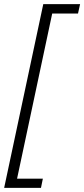

<svg xmlns="http://www.w3.org/2000/svg" viewBox="-36 -807 405 923"><path d="M172 -787H349L339 -742H215L46 52H170L161 96H-16Z"/></svg>

Font: Prompt ExtraLight
Style: Italic
Weight: 275
Italic angle: -12°
Designer: Katatrad Team
Foundry: CadsonDemak
Version: Version 1.000